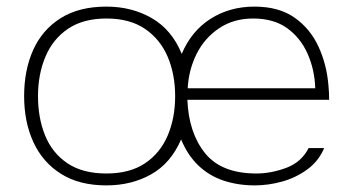

<svg xmlns="http://www.w3.org/2000/svg" viewBox="-20 -554 1070 581"><path d="M302 7Q220 7 164.5 -28Q109 -63 81 -124Q53 -185 53 -263Q53 -342 80.5 -403Q108 -464 163.5 -499Q219 -534 302 -534Q379 -534 439.5 -499Q500 -464 530 -391Q559 -460 617 -497Q675 -534 750 -534Q824 -534 871.5 -500.5Q919 -467 944 -412.5Q969 -358 974 -294Q975 -284 975.5 -273.5Q976 -263 976 -252H547Q551 -152 600.5 -90.5Q650 -29 756 -29Q800 -29 846 -46Q892 -63 914 -106H961Q944 -66 909.5 -41Q875 -16 833.5 -4.5Q792 7 751 7Q700 7 656.5 -7.5Q613 -22 580.5 -53Q548 -84 528 -132Q497 -60 437.5 -26.5Q378 7 302 7ZM302 -29Q373 -29 419 -60Q465 -91 487.5 -144Q510 -197 510 -263Q510 -329 487.5 -382Q465 -435 419 -466.5Q373 -498 302 -498Q232 -498 186 -467Q140 -436 117.5 -382.5Q95 -329 95 -263Q95 -197 116.5 -144Q138 -91 184 -60Q230 -29 302 -29ZM548 -287H934Q932 -344 910.5 -392Q889 -440 848.5 -469Q808 -498 746 -498Q687 -498 643 -468.5Q599 -439 575 -391Q551 -343 548 -287Z"/></svg>

Font: Onest Thin
Style: Regular
Weight: 250
Designer: Dmitri Voloshin, Andrey Kudryavtsev
Foundry: Dmitri Voloshin, Andrey Kudryavtsev
Version: Version 1.000;gftools[0.9.33]